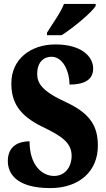

<svg xmlns="http://www.w3.org/2000/svg" viewBox="-20 -951 544 981"><path d="M220 -784V-771H295C354 -809 448 -886 469 -921V-931H307C290 -886 245 -825 220 -784ZM237 10C385 10 480 -76 480 -206C480 -304 444 -370 317 -429C193 -486 170 -526 170 -574C170 -632 202 -661 243 -661C302 -661 335 -586 335 -519C425 -519 456 -553 456 -601C456 -661 398 -724 263 -724C136 -724 38 -648 38 -526C38 -432 73 -363 199 -302C290 -258 346 -224 346 -155C346 -100 314 -52 256 -52C197 -52 131 -104 131 -229C75 -229 20 -205 20 -128C20 -70 57 10 237 10Z"/></svg>

Font: Noto Serif Hebrew ExtraCondensed Black
Style: Regular
Weight: 900
Width: 2
Designer: Monotype Design Team
Foundry: Monotype Imaging Inc.
Version: Version 2.004